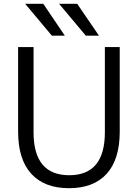

<svg xmlns="http://www.w3.org/2000/svg" viewBox="-20 -977 723 1007"><path d="M252 -790 112 -957H207L320 -790ZM430 -790 290 -957H385L499 -790ZM530 -730H608V-287Q608 -141 539.5 -65.5Q471 10 342 10Q213 10 144 -65.5Q75 -141 75 -287V-730H156V-283Q156 -58 343 -58Q530 -58 530 -283Z"/></svg>

Font: M PLUS 1p
Style: Regular
Weight: 400
Version: Version 1.062